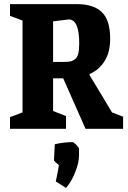

<svg xmlns="http://www.w3.org/2000/svg" viewBox="-20 -628 624 936"><path d="M28.8 0V-57.1L89.8 -80.1V-527.8L28.8 -550.8V-607.9H356Q436 -607.9 476.6 -568.8Q517.1 -529.8 517.1 -439Q517.1 -373.5 490 -330.3Q462.9 -287.1 417 -267.1V-261.2Q436.5 -230 478.3 -159.7Q520 -89.4 525.9 -80.1L580.1 -59.1V0H397L288.1 -246.1H238.8V-86.9L301.8 -62V0ZM238.8 -326.2H292Q312.5 -326.2 324.2 -328.9Q335.9 -331.5 346.7 -340.3Q357.4 -349.1 361.8 -367.9Q366.2 -386.7 366.2 -417Q366.2 -533.2 314.9 -533.2L238.8 -523.9ZM301.8 288.1 252 256.8Q263.7 203.6 267.1 176.8Q265.6 175.3 261.7 172.1Q257.8 168.9 254.9 166.5Q252 164.1 249 161.1Q246.1 158.2 244.4 155.8Q242.7 153.3 243.2 151.9L247.1 75.2Q290.5 64.9 334 64.9Q338.9 64.9 352.1 78.4Q365.2 91.8 365.2 98.1V128.9Q365.2 166.5 345.9 213.6Q326.7 260.7 301.8 288.1Z"/></svg>

Font: Grenze
Style: Bold
Weight: 700
Designer: Renata Polastri
Foundry: Omnibus-Type
Version: Version 1.002;PS 001.002;hotconv 1.0.88;makeotf.lib2.5.64775